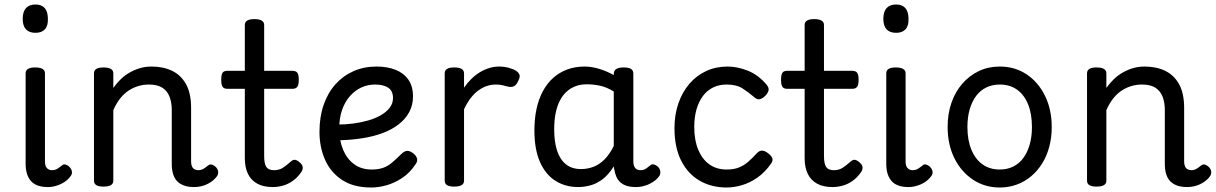

<svg xmlns="http://www.w3.org/2000/svg" viewBox="-20 -815 5408 854"><path d="M193 17Q141 17 117.5 -10Q94 -37 94 -86V-489Q94 -502 104.5 -508.5Q115 -515 136 -515Q158 -515 169 -508.5Q180 -502 180 -489V-96Q180 -76 189 -67Q198 -58 211 -58Q222 -58 229.5 -61.5Q237 -65 243.5 -70Q250 -75 258 -81Q264 -86 274.5 -82Q285 -78 291 -70Q299 -61 300 -51Q301 -41 295 -33Q284 -17 267.5 -6Q251 5 231.5 11Q212 17 193 17ZM138 -669Q110 -669 95.5 -684.5Q81 -700 81 -731Q81 -763 95.5 -779Q110 -795 138 -795Q165 -795 179 -779Q193 -763 193 -731Q194 -700 179.5 -684.5Q165 -669 138 -669Z M843 17Q817 17 798 10Q779 3 767 -10Q755 -23 749.5 -42.5Q744 -62 744 -86V-326Q744 -361 733.5 -386.5Q723 -412 701 -425.5Q679 -439 642 -439Q620 -439 598 -433Q576 -427 555 -414Q534 -401 516 -379Q498 -357 484 -325V-11Q484 2 473 8.5Q462 15 440 15Q419 15 408.5 8.5Q398 2 398 -11V-489Q398 -502 408.5 -508.5Q419 -515 440 -515Q462 -515 473 -508.5Q484 -502 484 -489V-424Q499 -445 517 -462.5Q535 -480 557 -492.5Q579 -505 603 -512Q627 -519 654 -519Q706 -519 745.5 -500Q785 -481 807.5 -440.5Q830 -400 830 -334V-96Q830 -83 834 -74.5Q838 -66 845.5 -62Q853 -58 862 -58Q871 -58 878.5 -61Q886 -64 893 -69.5Q900 -75 907 -80Q915 -86 925 -82Q935 -78 942 -70Q950 -60 950.5 -50Q951 -40 945 -31Q934 -16 917.5 -5Q901 6 882 11.5Q863 17 843 17Z M1193 17Q1151 17 1123.5 1.5Q1096 -14 1082.5 -42.5Q1069 -71 1069 -111V-420H991Q976 -420 970 -429Q964 -438 964 -460Q964 -483 970 -491.5Q976 -500 991 -500H1069V-704Q1069 -717 1079.5 -723.5Q1090 -730 1111 -730Q1133 -730 1144 -723.5Q1155 -717 1155 -704V-500H1281Q1296 -500 1302.5 -491.5Q1309 -483 1309 -460Q1309 -438 1302.5 -429Q1296 -420 1281 -420H1155V-121Q1155 -87 1164.5 -72.5Q1174 -58 1199 -58Q1222 -58 1238.5 -69Q1255 -80 1273 -96Q1285 -107 1295.5 -103.5Q1306 -100 1315 -91Q1326 -81 1326.5 -70.5Q1327 -60 1321 -51Q1304 -26 1283 -11Q1262 4 1239 10.5Q1216 17 1193 17Z M1631 19Q1552 19 1501 -15Q1450 -49 1425.5 -105Q1401 -161 1401 -228Q1401 -295 1419.5 -348.5Q1438 -402 1472 -440Q1506 -478 1552.5 -498.5Q1599 -519 1654 -519Q1703 -519 1739.5 -504.5Q1776 -490 1796.5 -460.5Q1817 -431 1817 -386Q1817 -348 1800.5 -317Q1784 -286 1754 -262.5Q1724 -239 1683 -223.5Q1642 -208 1591 -200Q1540 -192 1483 -191V-261Q1516 -261 1550.5 -265.5Q1585 -270 1617 -279Q1649 -288 1674 -302.5Q1699 -317 1713.5 -336Q1728 -355 1728 -379Q1728 -411 1706.5 -425Q1685 -439 1649 -439Q1616 -439 1587.5 -426Q1559 -413 1536.5 -387.5Q1514 -362 1501.5 -326Q1489 -290 1489 -244Q1489 -189 1506.5 -148Q1524 -107 1556 -84Q1588 -61 1633 -61Q1663 -61 1684 -68.5Q1705 -76 1723.5 -91.5Q1742 -107 1764 -129Q1779 -144 1791.5 -144Q1804 -144 1818 -133Q1832 -122 1835 -109.5Q1838 -97 1828 -84Q1803 -46 1769 -23.5Q1735 -1 1699.5 9Q1664 19 1631 19Z M2000 15Q1979 15 1968.5 8.5Q1958 2 1958 -11V-489Q1958 -502 1968.5 -508.5Q1979 -515 2000 -515Q2022 -515 2033 -508.5Q2044 -502 2044 -489V-425Q2059 -447 2077 -464.5Q2095 -482 2115 -494Q2135 -506 2156.5 -512.5Q2178 -519 2200 -519Q2223 -519 2244.5 -513Q2266 -507 2277 -499Q2288 -491 2291 -481Q2294 -471 2283 -451Q2276 -436 2265 -431Q2254 -426 2238 -430Q2227 -433 2214.5 -436Q2202 -439 2185 -439Q2165 -439 2145.5 -432.5Q2126 -426 2107.5 -412.5Q2089 -399 2073 -378Q2057 -357 2044 -329V-11Q2044 2 2033 8.5Q2022 15 2000 15Z M2552 17Q2495 17 2451 -10.5Q2407 -38 2382 -94Q2357 -150 2357 -235Q2357 -287 2366.5 -331Q2376 -375 2395 -410Q2414 -445 2441 -469Q2468 -493 2503 -506Q2538 -519 2580 -519Q2612 -519 2646 -508.5Q2680 -498 2710 -481V-486Q2710 -501 2721 -508Q2732 -515 2754 -515Q2776 -515 2786.5 -508.5Q2797 -502 2797 -488V-96Q2797 -83 2801 -74.5Q2805 -66 2812 -62Q2819 -58 2828 -58Q2838 -58 2844.5 -60.5Q2851 -63 2857.5 -68Q2864 -73 2873 -80Q2880 -86 2889 -83.5Q2898 -81 2907 -73Q2916 -63 2917 -52Q2918 -41 2913 -33Q2902 -17 2885 -6Q2868 5 2848.5 11Q2829 17 2809 17Q2786 17 2769 12Q2752 7 2740 -3.5Q2728 -14 2721.5 -29Q2715 -44 2712 -63Q2712 -64 2711 -67.5Q2710 -71 2710 -75Q2687 -38 2660.5 -18Q2634 2 2606 9.5Q2578 17 2552 17ZM2445 -239Q2445 -184 2458 -144.5Q2471 -105 2497.5 -84Q2524 -63 2564 -63Q2593 -63 2619.5 -73Q2646 -83 2669 -106Q2692 -129 2710 -166V-408Q2679 -427 2650 -433.5Q2621 -440 2589 -440Q2563 -440 2541 -432Q2519 -424 2501 -408Q2483 -392 2470.5 -368Q2458 -344 2451.5 -312Q2445 -280 2445 -239Z M3212 19Q3145 19 3092.5 -11Q3040 -41 3010 -100Q2980 -159 2980 -245Q2980 -305 2997.5 -355.5Q3015 -406 3046.5 -442.5Q3078 -479 3121 -499Q3164 -519 3216 -519Q3260 -519 3306.5 -500.5Q3353 -482 3390 -438Q3401 -424 3398.5 -413Q3396 -402 3385 -390Q3372 -377 3360.5 -374Q3349 -371 3337 -381Q3310 -404 3283 -421.5Q3256 -439 3212 -439Q3179 -439 3152 -426Q3125 -413 3106.5 -388Q3088 -363 3078 -328.5Q3068 -294 3068 -250Q3068 -192 3085.5 -149.5Q3103 -107 3135 -84Q3167 -61 3212 -61Q3244 -61 3266.5 -70Q3289 -79 3308 -95.5Q3327 -112 3348 -135Q3359 -146 3371 -145Q3383 -144 3397 -133Q3411 -122 3415 -111.5Q3419 -101 3410 -88Q3383 -49 3349.5 -25.5Q3316 -2 3280.5 8.5Q3245 19 3212 19Z M3683 17Q3641 17 3613.5 1.5Q3586 -14 3572.5 -42.5Q3559 -71 3559 -111V-420H3481Q3466 -420 3460 -429Q3454 -438 3454 -460Q3454 -483 3460 -491.5Q3466 -500 3481 -500H3559V-704Q3559 -717 3569.5 -723.5Q3580 -730 3601 -730Q3623 -730 3634 -723.5Q3645 -717 3645 -704V-500H3771Q3786 -500 3792.5 -491.5Q3799 -483 3799 -460Q3799 -438 3792.5 -429Q3786 -420 3771 -420H3645V-121Q3645 -87 3654.5 -72.5Q3664 -58 3689 -58Q3712 -58 3728.5 -69Q3745 -80 3763 -96Q3775 -107 3785.5 -103.5Q3796 -100 3805 -91Q3816 -81 3816.5 -70.5Q3817 -60 3811 -51Q3794 -26 3773 -11Q3752 4 3729 10.5Q3706 17 3683 17Z M4021 17Q3969 17 3945.5 -10Q3922 -37 3922 -86V-489Q3922 -502 3932.5 -508.5Q3943 -515 3964 -515Q3986 -515 3997 -508.5Q4008 -502 4008 -489V-96Q4008 -76 4017 -67Q4026 -58 4039 -58Q4050 -58 4057.5 -61.5Q4065 -65 4071.5 -70Q4078 -75 4086 -81Q4092 -86 4102.5 -82Q4113 -78 4119 -70Q4127 -61 4128 -51Q4129 -41 4123 -33Q4112 -17 4095.5 -6Q4079 5 4059.5 11Q4040 17 4021 17ZM3966 -669Q3938 -669 3923.5 -684.5Q3909 -700 3909 -731Q3909 -763 3923.5 -779Q3938 -795 3966 -795Q3993 -795 4007 -779Q4021 -763 4021 -731Q4022 -700 4007.5 -684.5Q3993 -669 3966 -669Z M4427 19Q4360 19 4307.5 -16Q4255 -51 4225 -111.5Q4195 -172 4195 -250Q4195 -309 4212 -358Q4229 -407 4260.5 -443Q4292 -479 4334 -499Q4376 -519 4427 -519Q4494 -519 4546 -484.5Q4598 -450 4628 -389Q4658 -328 4658 -250Q4658 -203 4647 -162Q4636 -121 4615.5 -88Q4595 -55 4566.5 -31Q4538 -7 4502.5 6Q4467 19 4427 19ZM4427 -61Q4460 -61 4486.5 -74Q4513 -87 4531.5 -112Q4550 -137 4560 -172Q4570 -207 4570 -250Q4570 -308 4553 -350.5Q4536 -393 4504 -416Q4472 -439 4427 -439Q4394 -439 4367 -426Q4340 -413 4321.5 -388Q4303 -363 4293 -328.5Q4283 -294 4283 -250Q4283 -192 4300.5 -149.5Q4318 -107 4350 -84Q4382 -61 4427 -61Z M5260 17Q5234 17 5215 10Q5196 3 5184 -10Q5172 -23 5166.5 -42.5Q5161 -62 5161 -86V-326Q5161 -361 5150.5 -386.5Q5140 -412 5118 -425.5Q5096 -439 5059 -439Q5037 -439 5015 -433Q4993 -427 4972 -414Q4951 -401 4933 -379Q4915 -357 4901 -325V-11Q4901 2 4890 8.5Q4879 15 4857 15Q4836 15 4825.5 8.5Q4815 2 4815 -11V-489Q4815 -502 4825.5 -508.5Q4836 -515 4857 -515Q4879 -515 4890 -508.5Q4901 -502 4901 -489V-424Q4916 -445 4934 -462.5Q4952 -480 4974 -492.5Q4996 -505 5020 -512Q5044 -519 5071 -519Q5123 -519 5162.5 -500Q5202 -481 5224.5 -440.5Q5247 -400 5247 -334V-96Q5247 -83 5251 -74.5Q5255 -66 5262.5 -62Q5270 -58 5279 -58Q5288 -58 5295.5 -61Q5303 -64 5310 -69.5Q5317 -75 5324 -80Q5332 -86 5342 -82Q5352 -78 5359 -70Q5367 -60 5367.5 -50Q5368 -40 5362 -31Q5351 -16 5334.5 -5Q5318 6 5299 11.5Q5280 17 5260 17Z"/></svg>

Font: Playwrite DE Grund
Style: Regular
Weight: 400
Designer: Veronika Burian, José Scaglione
Foundry: TypeTogether
Version: Version 1.002